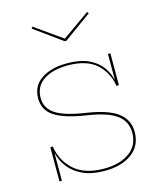

<svg xmlns="http://www.w3.org/2000/svg" viewBox="-113 -822 755 911"><g transform="rotate(-15 265.0 -367.0)"><path d="M272 -636H263.5L127.5 -734.5L133.5 -742.5L267.5 -647.5L402 -742.5L408 -734.5ZM289 7.5Q225 7.5 182 -12.5Q139 -32.5 114.2 -64.5Q89.5 -96.5 80.5 -133.5H75L79.5 -168Q91 -95 143 -49.2Q195 -3.5 288 -3.5Q366 -3.5 413.5 -37.5Q461 -71.5 461 -134Q461 -189.5 417.2 -222Q373.5 -254.5 272.5 -269.5Q167.5 -285.5 119.5 -317Q71.5 -348.5 71.5 -405.5Q71.5 -467 119.8 -499.5Q168 -532 246.5 -532Q310 -532 351 -513Q392 -494 414.5 -464Q437 -434 444.5 -400.5H450L446 -368Q435 -436 387 -478.8Q339 -521.5 247 -521.5Q174 -521.5 128.8 -491.8Q83.5 -462 83.5 -405.5Q83.5 -353.5 128.8 -324.8Q174 -296 273 -281.5Q379 -265.5 426 -230Q473 -194.5 473 -134.5Q473 -67.5 422.8 -30Q372.5 7.5 289 7.5ZM67.5 0V-168H79.5V0ZM446 -368V-524.5H458V-368Z"/></g></svg>

Font: Hepta Slab ExtraLight Thin
Style: Regular
Weight: 250
Version: Version 1.102